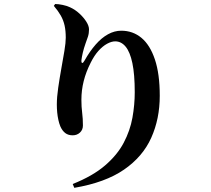

<svg xmlns="http://www.w3.org/2000/svg" viewBox="-20 -845 1040 948"><path d="M245.8 -816 252.3 -825.2Q269.3 -825 289.5 -820.7Q309.8 -816.5 325.4 -809.2Q350.9 -797.7 372 -778.2Q393.1 -758.8 406.3 -737.8Q419.5 -716.9 419.5 -699.8Q419.5 -680.3 414.2 -664Q408.9 -647.8 402.4 -630.5Q393.9 -606.5 388.9 -585.2Q383.9 -563.8 382.1 -548.5Q381.2 -534.7 385.9 -534.1Q390.5 -533.4 397.3 -545.8Q423.7 -592.4 452.6 -625.3Q481.5 -658.3 513.3 -675.8Q545.1 -693.4 578.6 -693.4Q635.9 -693.4 678.4 -658.1Q720.9 -622.8 744.8 -551.5Q768.8 -480.2 768.8 -371.9Q768.8 -258.3 726.8 -164.8Q684.9 -71.3 592.2 -7.4Q499.5 56.5 346.9 82.4L339 63.5Q438 24.1 498.5 -27.9Q559.1 -79.9 590.7 -139.9Q622.4 -200 633.9 -263.9Q645.3 -327.8 645.3 -389.5Q645.3 -478 633.6 -533.4Q621.9 -588.7 600.2 -614.8Q578.6 -640.8 548.9 -640.8Q530.4 -640.8 508.6 -628.9Q486.8 -616.9 466.1 -593.9Q445.4 -570.8 428.2 -536.3Q404.6 -490.1 393.3 -444.8Q381.9 -399.5 381.9 -352.3Q381.9 -317 385.7 -288.2Q389.4 -259.4 389.4 -225.5Q389.4 -204 374.8 -190.5Q360.1 -176.9 339 -176.9Q316.9 -176.9 302.4 -187.9Q287.9 -198.9 278.2 -220.4Q272 -235.3 268.2 -252.9Q264.3 -270.5 262.4 -290Q260.6 -309.6 260.6 -329.1Q260.6 -365.2 267.4 -411.8Q274.1 -458.4 282.7 -506Q291.2 -553.6 298 -594Q304.7 -634.5 304.7 -659Q304.7 -692.5 299 -718.7Q293.3 -744.9 280.1 -768.2Q266.8 -791.5 245.8 -816Z"/></svg>

Font: Noto Serif HK
Style: Regular
Weight: 200
Designer: Ryoko NISHIZUKA 西塚涼子 (kana & ideographs); Frank Grießhammer (Latin, Greek & Cyrillic); Wenlong ZHANG 张文龙 (bopomofo); San
Foundry: Adobe
Version: Version 2.001;hotconv 1.1.0;makeotfexe 2.6.0